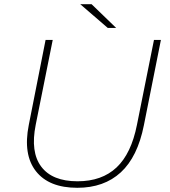

<svg xmlns="http://www.w3.org/2000/svg" viewBox="-20 -890 808 914"><path d="M348 4Q213 4 151 -75Q89 -154 117 -295L197 -700H231L150 -296Q124 -166 176.5 -96.5Q229 -27 349 -27Q465 -27 535 -93Q605 -159 632 -296L713 -700H746L665 -294Q635 -143 555 -69.5Q475 4 348 4ZM493 -757 362 -870H416L533 -757Z"/></svg>

Font: Montserrat ExtraLight
Style: Italic
Weight: 200
Italic angle: -11.3°
Designer: Julieta Ulanovsky
Foundry: Julieta Ulanovsky
Version: Version 9.000; ttfautohint (v1.8.4.7-5d5b)